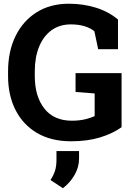

<svg xmlns="http://www.w3.org/2000/svg" viewBox="-20 -741 710 1021"><path d="M357.9 10.3Q252 10.3 177.2 -33.7Q102.5 -77.6 62.7 -155.8Q22.9 -233.9 22.9 -336.9V-361.3Q22.9 -467.8 62.5 -548.8Q102.1 -629.9 174.6 -675.5Q247.1 -721.2 346.2 -721.2Q422.4 -721.2 490 -700.2Q557.6 -679.2 607.4 -637.2V-479.5H502L481.9 -574.7Q462.4 -591.3 430.4 -601.3Q398.4 -611.3 356.9 -611.3Q296.9 -611.3 253.9 -580.1Q210.9 -548.8 188 -492.7Q165 -436.5 165 -362.3V-336.9Q165 -228.5 215.8 -163.8Q266.6 -99.1 362.3 -99.1Q399.9 -99.1 431.4 -106.4Q462.9 -113.8 483.4 -123.5V-244.1L381.8 -252V-352.1H626.5V-64.5Q579.1 -30.8 512.2 -10.3Q445.3 10.3 357.9 10.3ZM314.5 259.8 248.5 216.3Q264.2 192.4 272.2 168.2Q280.3 144 280.3 108.4V62.5H400.4V102.1Q400.4 148.4 376.2 189.9Q352.1 231.4 314.5 259.8Z"/></svg>

Font: Roboto Slab
Style: Bold
Weight: 700
Designer: Google
Version: Version 2.000; ttfautohint (v1.8.1.43-b0c9)